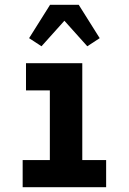

<svg xmlns="http://www.w3.org/2000/svg" viewBox="-20 -785 540 805"><path d="M75 0V-114H189V-406H89V-520H325V-114H425V0ZM154 -591 102 -625 190 -765H310L398 -625L346 -591L250 -698Z"/></svg>

Font: Iosevka Curly Slab Heavy
Style: Regular
Weight: 900
Monospace: yes
Designer: Belleve Invis
Foundry: Belleve Invis
Version: Version 22.1.2; ttfautohint (v1.8.4)